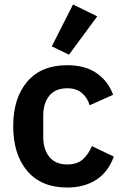

<svg xmlns="http://www.w3.org/2000/svg" viewBox="-20 -825 553 857"><path d="M280 12Q164 12 101.5 -62Q39 -136 39 -262Q39 -387 101.5 -460.5Q164 -534 280 -534Q359 -534 410.5 -499Q462 -464 485 -402L380 -355Q371 -388 346 -409.5Q321 -431 280 -431Q227 -431 200 -397.5Q173 -364 173 -308V-213Q173 -159 200 -125Q227 -91 280 -91Q325 -91 350.5 -114.5Q376 -138 390 -173L488 -126Q463 -57 409.5 -22.5Q356 12 280 12ZM414 -752 288 -581 211 -618 306 -805Z"/></svg>

Font: IBM Plex Sans SemiBold
Style: Regular
Weight: 600
Designer: Mike Abbink, Paul van der Laan, Pieter van Rosmalen
Foundry: Bold Monday
Version: Version 3.201